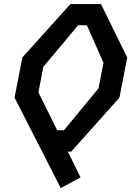

<svg xmlns="http://www.w3.org/2000/svg" viewBox="-20 -750 660 950"><path d="M280.5 180.5 378.5 127.5 315.5 0H332.5L571 -267L609.5 -465.5L479.5 -730H328.5L90.5 -465.5L52 -267ZM170 -293 194.5 -419.5 366.5 -625H410L492 -439.5L467.5 -313L296.5 -105.5H263Z"/></svg>

Font: Monaspace Krypton Medium
Style: Italic
Weight: 500
Italic angle: -11°
Designer: Riley Cran & the Lettermatic Team
Foundry: Lettermatic
Version: Version 1.101 (Monaspace Krypton)